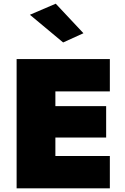

<svg xmlns="http://www.w3.org/2000/svg" viewBox="-20 -1020 675 1040"><path d="M222 0H575V-175H222ZM222 -525H575V-700H222ZM222 -275H555V-445H222ZM70 -700V0H280V-700ZM142 -940 322 -790 432 -840 282 -1000Z"/></svg>

Font: Jost Black
Style: Regular
Weight: 900
Version: Version 3.710